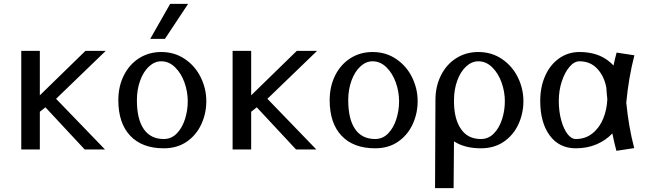

<svg xmlns="http://www.w3.org/2000/svg" viewBox="-20 -773 3342 993"><path d="M422 -510 186 -280V-510H90V0H186V-195L215 -218L418 0H523L270 -262L527 -510Z M953 -753H860L757 -572H833ZM814 -456Q854 -456 885.5 -425Q917 -394 934 -346.5Q951 -299 951 -250Q951 -201 936.5 -156Q922 -111 894 -82.5Q866 -54 827 -54Q759 -54 723.5 -105.5Q688 -157 688 -255Q688 -310 705 -356.5Q722 -403 751 -429.5Q780 -456 814 -456ZM592 -255Q592 -136 653.5 -71Q715 -6 827 -6Q896 -6 945.5 -40Q995 -74 1021 -130Q1047 -186 1047 -250Q1047 -314 1018.5 -372.5Q990 -431 936.5 -467.5Q883 -504 814 -504Q750 -504 699.5 -472Q649 -440 620.5 -383Q592 -326 592 -255Z M1515 -510 1279 -280V-510H1183V0H1279V-195L1308 -218L1511 0H1616L1363 -262L1620 -510Z M1907 -456Q1947 -456 1978.5 -425Q2010 -394 2027 -346.5Q2044 -299 2044 -250Q2044 -201 2029.5 -156Q2015 -111 1987 -82.5Q1959 -54 1920 -54Q1852 -54 1816.5 -105.5Q1781 -157 1781 -255Q1781 -310 1798 -356.5Q1815 -403 1844 -429.5Q1873 -456 1907 -456ZM1685 -255Q1685 -136 1746.5 -71Q1808 -6 1920 -6Q1989 -6 2038.5 -40Q2088 -74 2114 -130Q2140 -186 2140 -250Q2140 -314 2111.5 -372.5Q2083 -431 2029.5 -467.5Q1976 -504 1907 -504Q1843 -504 1792.5 -472Q1742 -440 1713.5 -383Q1685 -326 1685 -255Z M2328 -42Q2383 -6 2467 -6Q2536 -6 2585.5 -40Q2635 -74 2661 -130Q2687 -186 2687 -250Q2687 -314 2658.5 -372.5Q2630 -431 2576.5 -467.5Q2523 -504 2454 -504Q2390 -504 2339.5 -472Q2289 -440 2260.5 -383Q2232 -326 2232 -255Q2232 -241 2230 200H2326ZM2364 -106Q2327 -159 2328 -255Q2328 -310 2345 -356.5Q2362 -403 2391 -429.5Q2420 -456 2454 -456Q2494 -456 2525.5 -425Q2557 -394 2574 -346.5Q2591 -299 2591 -250Q2591 -201 2576.5 -156Q2562 -111 2534 -82.5Q2506 -54 2467 -54Q2399 -54 2364 -106Z M3153 -434Q3144 -444 3133 -453Q3073 -504 2977 -504Q2918 -504 2871.5 -471Q2825 -438 2799.5 -380.5Q2774 -323 2774 -251Q2774 -139 2823 -72.5Q2872 -6 2958 -6Q3017 -6 3065 -26.5Q3113 -47 3147 -83Q3156 -37 3168 7L3260 -7Q3231 -118 3219 -242Q3231 -371 3261 -487L3169 -501Q3160 -468 3153 -434ZM3121 -260Q3119 -207 3100 -160Q3081 -113 3044.5 -83.5Q3008 -54 2958 -54Q2935 -54 2915 -80Q2895 -106 2882.5 -151.5Q2870 -197 2870 -251Q2870 -305 2885.5 -352Q2901 -399 2925.5 -427.5Q2950 -456 2977 -456Q3033 -456 3069 -417.5Q3105 -379 3116 -319Q3117 -297 3121 -260Z"/></svg>

Font: LXGW Marker Gothic
Style: Regular
Weight: 400
Version: Version 1.001